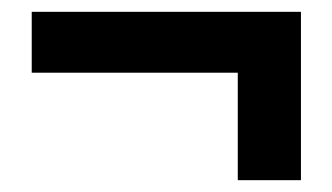

<svg xmlns="http://www.w3.org/2000/svg" viewBox="-20 -402 568 328"><path d="M34.2 -381.8H494.1V-94.2H386.2V-277.8H34.2Z"/></svg>

Font: SourceSansPro-Bold
Style: Bold
Weight: 700
Designer: Paul D. Hunt
Foundry: Adobe Systems Incorporated
Version: Version 1.050;PS Version 1.000;hotconv 1.0.70;makeotf.lib2.5